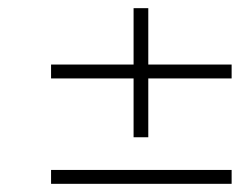

<svg xmlns="http://www.w3.org/2000/svg" viewBox="-20 -500 600 470"><path d="M105 -308V-342H307V-480H343V-342H547V-308H343V-164H307V-308ZM105 -84H547V-50H105Z"/></svg>

Font: Titillium Web ExtraLight
Style: Italic
Weight: 275
Italic angle: -13°
Version: Version 1.002;PS 57.000;hotconv 1.0.70;makeotf.lib2.5.55311